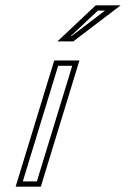

<svg xmlns="http://www.w3.org/2000/svg" viewBox="-20 -704 514 724"><path d="M38.9 0H133.9L279.5 -476H184.5ZM196.5 -548H256.5L435.1 -684H341.1ZM66 -20 199.3 -456H252.4L119.1 -20ZM246.9 -568 349 -664H375.8L249.7 -568Z"/></svg>

Font: Din Kursivschrift
Style: EngGhost
Weight: 400
Version: Version 1.089